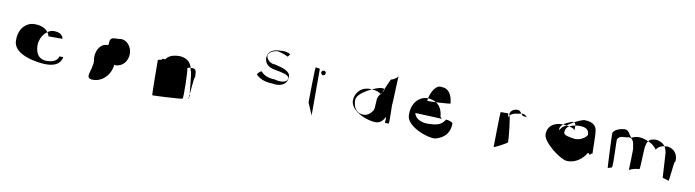

<svg xmlns="http://www.w3.org/2000/svg" viewBox="-26 -779 4200 1161"><g transform="rotate(10 2073.5 -198.5)"><path d="M43 -180C43 -90 202 -71 246 -71C316 -71 336 -102 342 -132C344 -132 318 -132 318 -132C316 -120 303 -92 246 -92C214 -92 176 -108 176 -180C180 -240 224 -274 252 -277C300 -280 316 -256 318 -240H232C224 -275 188 -301 131 -298C82 -295 40 -250 43 -180Z M529 -138C529 -78 483 -28 543 -28C599 -28 649 -78 653 -140C653 -201 641 -250 589 -250C550 -250 516 -200 529 -138ZM599 -260C585 -208 616 -153 659 -138C701 -138 735 -172 735 -222C735 -265 701 -304 663 -300C629 -293 599 -310 599 -260Z M908 -215C908 -212 909 1 912 2C916 3 1087 -5 1096 -10C1102 -14 1098 -194 1092 -192C1092 -202 1104 -202 1121 -202C1142 -202 1148 -194 1148 -152C1140 -152 1134 -12 1130 -16C1124 -24 1142 -31 1136 -38C1130 -43 1124 -186 1114 -186C1110 -241 1068 -259 1034 -260C993 -260 966 -248 952 -227C940 -222 935 -234 932 -220Z M1514 -231C1514 -231 1544 -194 1616 -194C1654 -186 1706 -197 1706 -250C1710 -284 1659 -300 1608 -311C1592 -308 1556 -327 1556 -357C1561 -380 1596 -392 1614 -392C1654 -384 1674 -372 1674 -372C1679 -364 1691 -390 1691 -390C1696 -382 1668 -405 1628 -398C1594 -398 1551 -388 1551 -336C1556 -294 1590 -282 1626 -277C1655 -270 1704 -266 1704 -240C1698 -208 1646 -214 1624 -221C1563 -221 1540 -254 1540 -254C1536 -261 1511 -237 1514 -231Z M1850 -120C1850 -120 1882 -44 1882 -46V-330C1882 -334 1858 -336 1856 -336C1852 -336 1850 -124 1850 -120ZM1894 -312C1894 -302 1892 -314 1903 -296C1914 -296 1922 -302 1922 -312C1922 -319 1916 -325 1908 -325C1901 -325 1894 -319 1894 -312Z M2112 -179C2112 -112 2219 -72 2269 -72C2299 -72 2316 -94 2326 -114C2330 -114 2326 -78 2326 -78H2350C2353 -78 2350 -194 2350 -194C2353 -194 2356 -372 2360 -372C2356 -360 2330 -344 2316 -342L2272 -243C2260 -256 2240 -263 2211 -264C2150 -270 2112 -225 2112 -179ZM2125 -183C2125 -232 2244 -282 2270 -282C2322 -282 2252 -248 2253 -205C2252 -205 2251 -156 2250 -155C2250 -140 2224 -104 2191 -104C2146 -104 2125 -138 2125 -183Z M2461 -147C2465 -78 2599 -32 2641 -38C2709 -54 2730 -102 2729 -146C2726 -155 2699 -162 2687 -162C2677 -148 2664 -120 2599 -119C2556 -114 2507 -127 2497 -169L2663 -162C2659 -158 2655 -175 2651 -170C2647 -239 2606 -270 2549 -270C2491 -264 2457 -210 2461 -147ZM2555 -255C2561 -308 2593 -360 2627 -351C2673 -351 2692 -312 2697 -262C2691 -258 2550 -250 2555 -255Z M2999 -48C2999 -45 3080 -85 3080 -93C3082 -102 3066 -259 3058 -259C3058 -280 3078 -295 3102 -295C3117 -295 3118 -290 3136 -269C3136 -260 3162 -264 3166 -260C3150 -280 3135 -280 3109 -272C3081 -271 3056 -257 3055 -239C3054 -238 3052 -264 3050 -264H3004C3002 -264 2999 -51 2999 -48Z M3295 -178C3295 -132 3409 -42 3453 -42C3506 -42 3545 -76 3565 -110C3572 -121 3577 -94 3583 -106C3585 -112 3598 -116 3595 -110C3594 -105 3593 -244 3590 -240C3590 -296 3545 -304 3509 -304C3459 -290 3425 -262 3388 -240L3371 -218C3366 -238 3387 -262 3424 -274C3441 -284 3463 -286 3463 -260V-232C3458 -246 3417 -256 3385 -256C3338 -256 3295 -234 3295 -178ZM3405 -214C3407 -256 3451 -260 3477 -264C3541 -268 3545 -242 3548 -224C3551 -213 3516 -180 3474 -182C3435 -188 3399 -192 3405 -214Z M3691 -254C3690 -247 3699 -35 3701 -42C3701 -46 3723 -48 3725 -52C3732 -62 3723 -221 3725 -224C3741 -248 3752 -242 3783 -246C3811 -256 3827 -234 3829 -194C3836 -206 3827 -48 3829 -52C3836 -62 3874 -70 3891 -70C3895 -70 3897 -214 3901 -213C3907 -248 3921 -263 3962 -262C3991 -258 4021 -244 4029 -195L4038 -43C4040 -41 4067 -37 4073 -31C4083 -20 4086 -161 4097 -153C4101 -204 4070 -230 4034 -234C4007 -234 3980 -226 3967 -203C3945 -234 3919 -244 3889 -254C3847 -266 3827 -256 3809 -248C3797 -260 3787 -292 3764 -292C3738 -292 3694 -278 3691 -254Z"/></g></svg>

Font: pokerface
Style: Regular
Weight: 400
Version: Version 1